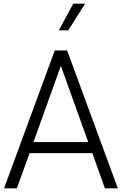

<svg xmlns="http://www.w3.org/2000/svg" viewBox="-20 -1018 658 1038"><path d="M276 -745H343L617 0H547L479 -190H140L71 0H2ZM457 -250 309 -662 161 -250ZM376 -998H440L349 -854H298Z"/></svg>

Font: BLUETTI 2.0 Extralight
Style: Roman
Weight: 200
Designer: Stijn de Vries
Foundry: tokotype
Version: Version 2.005;October 31, 2023;FontCreator 14.0.0.2814 64-bi